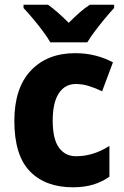

<svg xmlns="http://www.w3.org/2000/svg" viewBox="-20 -786 526 816"><path d="M290 10Q173 10 107 -58Q41 -126 41 -272Q41 -412 111 -486Q181 -560 299 -560Q346 -560 386.5 -549.5Q427 -539 460 -521L414 -398Q385 -412 357.5 -420.5Q330 -429 302 -429Q256 -429 230 -389.5Q204 -350 204 -273Q204 -195 230.5 -158.5Q257 -122 303 -122Q341 -122 377 -133.5Q413 -145 445 -166V-35Q414 -13 376 -1.5Q338 10 290 10ZM194 -606Q182 -627 161.5 -654.5Q141 -682 119 -708Q97 -734 80 -752V-766H184Q206 -750 227 -731.5Q248 -713 272 -689Q296 -713 317.5 -732Q339 -751 362 -766H465V-752Q448 -734 426.5 -708Q405 -682 384.5 -655Q364 -628 351 -606Z"/></svg>

Font: Noto Sans Hebrew SemiCondensed ExtraBold
Style: Regular
Weight: 800
Width: 4
Designer: Monotype Design Team
Foundry: Monotype Imaging Inc.
Version: Version 2.004; ttfautohint (v1.8.4.7-5d5b)